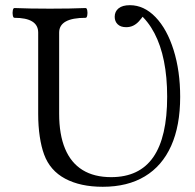

<svg xmlns="http://www.w3.org/2000/svg" viewBox="-20 -696 742 729"><path d="M147.5 -109.4Q136.7 -138.7 130.9 -178Q125 -217.3 125 -263.2V-572.3Q125 -628.4 34.7 -628.4Q30.3 -628.4 28.6 -637.7Q26.9 -647 28.6 -656.2Q30.3 -665.5 34.7 -665.5Q90.8 -663.1 169.9 -663.1Q249 -663.1 305.2 -665.5Q309.6 -665.5 311.3 -656.2Q313 -647 311.3 -637.7Q309.6 -628.4 305.2 -628.4Q204.6 -628.4 204.6 -572.3V-264.2Q204.6 -185.1 227.1 -131.3Q249.5 -77.6 293.5 -50.5Q337.4 -23.4 401.9 -23.4Q509.3 -23.4 562 -99.4Q614.7 -175.3 614.7 -329.1Q614.7 -403.3 602.5 -463.9Q590.3 -524.4 566.2 -570.3Q542 -616.2 506.8 -646L528.8 -642.6Q517.1 -625.5 507.1 -614.7Q497.1 -604 485.4 -598.4Q473.6 -592.8 459 -592.8Q438 -592.8 426.8 -603.8Q415.5 -614.7 415.5 -632.3Q415.5 -652.3 430.2 -664.3Q444.8 -676.3 473.1 -676.3Q526.9 -676.3 570.6 -630.9Q614.3 -585.4 639.2 -505.9Q664.1 -426.3 664.1 -328.1Q664.1 -218.8 629.9 -142.3Q595.7 -65.9 530 -26.4Q464.4 13.2 370.1 13.2Q285.2 13.2 227.5 -17.6Q169.9 -48.3 147.5 -109.4Z"/></svg>

Font: Junicode Two Beta VF
Style: Regular
Weight: 400
Designer: Peter S. Baker
Foundry: Briery Creek Software
Version: Version 1.031 beta; ttfautohint (v1.8.1.43-b0c9)